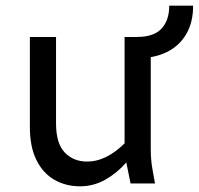

<svg xmlns="http://www.w3.org/2000/svg" viewBox="-20 -645 699 675"><path d="M85 -199V-515H177V-211Q177 -141 207.5 -109Q238 -77 286 -77Q321 -77 354.5 -94Q388 -111 418 -141V-515H510V-122Q510 -101 511.5 -83.5Q513 -66 517 -44L525 0H439L424 -74Q392 -37 350.5 -13.5Q309 10 262 10Q211 10 171 -13Q131 -36 108 -82.5Q85 -129 85 -199ZM460 -440V-515Q521 -515 548 -544.5Q575 -574 575 -625H659Q659 -567 635 -525.5Q611 -484 566.5 -462Q522 -440 460 -440Z"/></svg>

Font: Radio Canada
Style: Regular
Weight: 400
Designer: Charles Daoud, Etienne Aubert Bonn, Alexandre Saumier Demers, Jacques Le Bailly
Foundry: Radio-Canada
Version: Version 2.104;gftools[0.9.28.dev5+ged2979d]